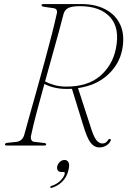

<svg xmlns="http://www.w3.org/2000/svg" viewBox="-20 -720 630 950"><path d="M527 -23.5Q523.5 -12 507.8 -1.2Q492 9.5 470.5 9.5Q447 9.5 428.8 -13.2Q410.5 -36 390.5 -104L336 -280.5Q324.5 -280 312.5 -280Q280 -279.5 250.8 -286.2Q221.5 -293 199.5 -304.5Q179 -230.5 161.2 -163.5Q143.5 -96.5 134 -50.5Q130.5 -37.5 134.8 -28.5Q139 -19.5 148 -18.5L197.5 -12.5Q208.5 -11.5 208.5 -6Q208.5 0 198 0H13Q4.5 0 4.5 -5.5Q4.5 -12.5 18.5 -13.5L60 -18Q88.5 -20.5 99 -49.5Q110.5 -92 127.5 -152.2Q144.5 -212.5 163.8 -281.5Q183 -350.5 202 -419.8Q221 -489 236.5 -550.2Q252 -611.5 261.5 -655Q265.5 -676.5 245 -679.5L197 -686.5Q185.5 -688.5 185.5 -694Q185.5 -700 196.5 -700H381.5Q452.5 -700 503 -673Q553.5 -646 576 -595.5Q598.5 -545 584.5 -473.5Q570 -401.5 513.2 -349.5Q456.5 -297.5 366 -284L425 -102.5Q442.5 -44 456.5 -27Q470.5 -10 486.5 -10Q504.5 -10 515 -27.5Q519 -34 525 -32Q531 -30 527 -23.5ZM294.5 -651Q284.5 -612 269.8 -557.8Q255 -503.5 237.5 -441.5Q220 -379.5 203 -317Q222.5 -306.5 249 -299Q275.5 -291.5 308 -291.5Q414 -291.5 475 -343.8Q536 -396 553 -477.5Q574.5 -580.5 525 -635Q475.5 -689.5 376 -689.5Q337.5 -689.5 319 -681Q300.5 -672.5 294.5 -651ZM285 131Q271 131 265.8 122.8Q260.5 114.5 263.5 102Q267 88.5 277.2 80Q287.5 71.5 299.5 71.5Q313.5 71.5 319.5 84.5Q325.5 97.5 318 124.5Q310 157 287.8 178.8Q265.5 200.5 237 209Q229.5 211 228.5 206.5Q228 202 234.5 200Q260 192 277.8 175Q295.5 158 300 141Q302.5 131 294 131Z"/></svg>

Font: Fraunces 72pt Thin
Style: Italic
Weight: 100
Italic angle: -16°
Version: Version 1.000;[b76b70a41]